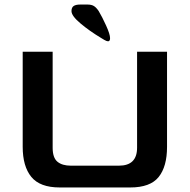

<svg xmlns="http://www.w3.org/2000/svg" viewBox="-20 -816 836 846"><path d="M80 -169V-588H212V-165Q212 -121 233 -103.5Q254 -86 292 -86H504Q584 -86 584 -165V-588H716V-169Q716 -82 679 -36Q642 10 554 10H243Q156 10 118 -36.5Q80 -83 80 -169ZM456 -634Q450 -634 439 -640.5Q428 -647 425 -649Q375 -679 335 -712.5Q295 -746 295 -767Q295 -783 304.5 -789.5Q314 -796 334 -796H365Q384 -796 394.5 -789Q405 -782 415 -767Q430 -742 447.5 -703.5Q465 -665 465 -648Q465 -634 456 -634Z"/></svg>

Font: Gold
Style: Regular
Weight: 400
Designer: jaiki
Version: Version 1.000